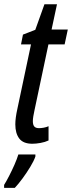

<svg xmlns="http://www.w3.org/2000/svg" viewBox="-48 -679 345 920"><path d="M106.9 9.8Q63.5 9.8 44.4 -15.1Q25.4 -40 25.4 -83Q25.4 -97.7 27.8 -116.5Q30.3 -135.3 35.2 -157.2L100.6 -466.3H52.7L62 -513.2L121.1 -536.1L165 -658.7H225.1L199.2 -537.6H276.9L261.7 -466.3H184.1L117.2 -150.4Q113.8 -135.3 111.6 -121.6Q109.4 -107.9 109.4 -98.6Q109.4 -81.1 116.2 -73Q123 -64.9 139.2 -64.9Q148.4 -64.9 161.1 -67.1Q173.8 -69.3 184.6 -74.2V-5.9Q168 2 146.2 5.9Q124.5 9.8 106.9 9.8ZM-28.3 221.2V207Q-17.6 189.9 -4.2 163.8Q9.3 137.7 21.5 109.9Q33.7 82 40 61H121.6V70.8Q114.3 92.3 96.9 120.8Q79.6 149.4 59.6 176.5Q39.6 203.6 22.9 221.2Z"/></svg>

Font: Open Sans Condensed Medium
Style: Italic
Weight: 500
Width: 3
Italic angle: -12°
Designer: Monotype Design Team
Foundry: Monotype Imaging Inc.
Version: Version 3.000